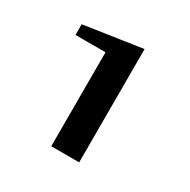

<svg xmlns="http://www.w3.org/2000/svg" viewBox="-108 -812 629 637"><g transform="rotate(30 206.5 -494.0)"><path d="M165 -277V-637H50V-678L272 -711V-277Z"/></g></svg>

Font: Manuale
Style: Regular
Weight: 400
Designer: Eduardo Tunni / Pablo Cosgaya
Foundry: Eduardo Tunni / Pablo Cosgaya
Version: Version 1.002